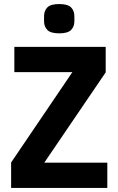

<svg xmlns="http://www.w3.org/2000/svg" viewBox="-20 -930 586 950"><path d="M511 -125V0H35V-126L338 -573H51V-698H503V-572L199 -125ZM273 -765Q231 -765 214.5 -781.5Q198 -798 198 -825V-850Q198 -877 214.5 -893.5Q231 -910 273 -910Q315 -910 331.5 -893.5Q348 -877 348 -850V-825Q348 -798 331.5 -781.5Q315 -765 273 -765Z"/></svg>

Font: IBM Plex Sans Condensed
Style: Bold
Weight: 700
Width: 3
Designer: Mike Abbink, Paul van der Laan, Pieter van Rosmalen
Foundry: Bold Monday
Version: Version 3.201